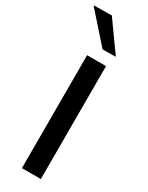

<svg xmlns="http://www.w3.org/2000/svg" viewBox="-269 -1009 809 1050"><g transform="rotate(30 136.0 -484.5)"><path d="M86.5 0V-713H206V0ZM144 -782.5Q104 -828 63.5 -873.5Q23 -919 -19.5 -967L95 -969Q128 -922.5 161 -876.2Q194 -830 227 -784Z"/></g></svg>

Font: Commissioner Medium
Style: Regular
Weight: 500
Designer: Kostas Bartsokas
Foundry: Kostas Bartsokas
Version: Version 1.000; ttfautohint (v1.8.3)